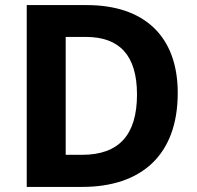

<svg xmlns="http://www.w3.org/2000/svg" viewBox="-20 -734 772 754"><path d="M678 -369C678 -593 545 -714 321 -714H85V0H303C533 0 678 -123 678 -369ZM518 -363C518 -205 448 -126 302 -126H238V-589H317C449 -589 518 -517 518 -363Z"/></svg>

Font: Noto Sans Myanmar UI
Style: Bold
Weight: 700
Designer: Monotype Design Team
Foundry: Monotype Imaging Inc.
Version: Version 2.103